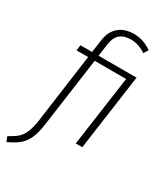

<svg xmlns="http://www.w3.org/2000/svg" viewBox="-271 -844 1006 1147"><g transform="rotate(30 231.5 -270.5)"><path d="M375 0H330L398 -484H181L115 -8Q106 56 88.5 94Q71 132 43.5 154.5Q16 177 -33 200L-46 166Q-9 147 13 128Q35 109 49 77Q63 45 71 -10L136 -484H56L61 -522H141L154 -613Q163 -674 202.5 -707.5Q242 -741 307 -741Q370 -741 429 -700L409 -669Q360 -703 307 -703Q259 -703 232 -680Q205 -657 198 -609L186 -522H448Z"/></g></svg>

Font: Fira Sans Condensed ExtraLight
Style: Italic
Weight: 275
Width: 3
Italic angle: -8°
Designer: Carrois Corporate & Edenspiekermann AG
Foundry: Carrois Corporate GbR & Edenspiekermann AG
Version: Version 4.203